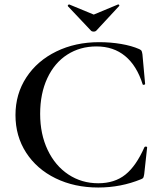

<svg xmlns="http://www.w3.org/2000/svg" viewBox="-20 -824 722 856"><path d="M601 -605Q609 -601 611 -597.5Q613 -594 615 -582L627 -450Q627 -447 622 -446Q617 -445 616 -448Q590 -531 538 -574Q486 -617 410 -617Q337 -617 280 -580.5Q223 -544 191 -475.5Q159 -407 159 -316Q159 -226 192.5 -155.5Q226 -85 285 -46Q344 -7 418 -7Q491 -7 539 -45.5Q587 -84 624 -168Q626 -171 631 -170.5Q636 -170 636 -167L623 -48Q621 -36 619 -32Q617 -28 609 -25Q519 12 418 12Q312 12 228 -29Q144 -70 96.5 -143.5Q49 -217 49 -311Q49 -405 97.5 -479Q146 -553 231 -594.5Q316 -636 422 -636Q473 -636 520 -628Q567 -620 601 -605ZM283 -796 282 -798Q282 -800 284.5 -802.5Q287 -805 289 -804L398 -759L506 -804H508Q510 -804 511.5 -801.5Q513 -799 511 -797L409 -687Q405 -683 398 -683Q390 -683 386 -687Z"/></svg>

Font: Cormorant Garamond SemiBold
Style: Regular
Weight: 600
Designer: Christian Thalmann (Catharsis Fonts)
Version: Version 3.000